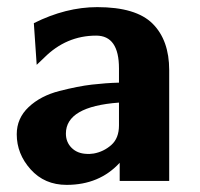

<svg xmlns="http://www.w3.org/2000/svg" viewBox="-20 -508 562 539"><path d="M27 -131Q27 -176 60.5 -207.5Q94 -239 146.5 -252.5Q199 -266 238 -270.5Q277 -275 314 -276V-316Q314 -408 250 -408Q166 -408 104 -346L83 -326L75 -443Q165 -488 253 -488Q362 -488 408.5 -441.5Q455 -395 455 -311V0H316V-51Q259 11 167 11Q105 11 66 -32.5Q27 -76 27 -131ZM165 -133Q165 -109 181 -93Q197 -77 223 -76Q228 -75 243 -77Q271 -82 292.5 -101Q314 -120 314 -156V-220Q165 -209 165 -133Z"/></svg>

Font: Coval
Style: Heavy
Weight: 900
Foundry: Context Ltd
Version: Version 001.000